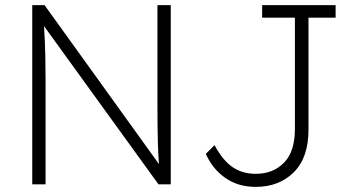

<svg xmlns="http://www.w3.org/2000/svg" viewBox="-20 -720 1381 750"><path d="M106 0V-700H154L601 -79Q598 -113 596.5 -168Q595 -223 595 -322V-700H647V0H599L152 -618Q156 -556 157 -501.5Q158 -447 158 -407V0ZM979 10Q910 10 860 -25Q810 -60 784 -119L818 -153Q851 -92 889.5 -66.5Q928 -41 979 -41Q1047 -41 1089.5 -84.5Q1132 -128 1132 -216V-651H1004V-700H1291V-651H1185V-213Q1185 -104 1127.5 -47Q1070 10 979 10Z"/></svg>

Font: Readex Pro ExtraLight
Style: Regular
Weight: 200
Designer: Bonnie Shaver-Troup, Thomas Jockin
Foundry: Lexend
Version: Version 1.203; ttfautohint (v1.8.3)